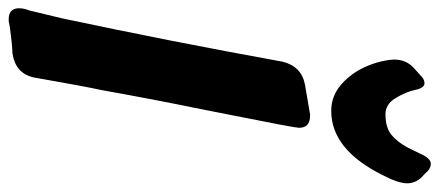

<svg xmlns="http://www.w3.org/2000/svg" viewBox="-368 -732 1036 453"><g transform="rotate(90 150.5 -506.0)"><path d="M186 -769Q151 -769 124 -792.5Q97 -816 82 -850Q67 -884 65 -917Q65 -946 85 -964L105 -982Q112 -989 121 -989Q132 -989 136.5 -967.5Q141 -946 155.5 -921.5Q170 -897 194 -897Q225 -897 242 -910.5Q259 -924 273 -950L292 -989Q301 -1004 311 -1004Q319 -1004 328 -997Q332 -992 335.5 -989Q339 -986 342 -983Q357 -968 357 -948Q357 -927 337 -889Q277 -769 186 -769ZM-26 -8H-30Q-55 -8 -56 -31Q-56 -45 -51 -56L-32 -135Q23 -394 70 -654Q81 -699 124 -707L194 -719H198Q226 -719 226 -693Q226 -683 196 -533L182 -462Q159 -350 137 -227Q129 -191 107 -66Q97 -24 51 -17Q27 -16 -10 -11Z"/></g></svg>

Font: Bangerz
Style: Bold
Weight: 700
Designer: vernon adams
Foundry: Vernon Adams
Version: Version 2.10;February 7, 2025;FontCreator 13.0.0.2683 64-bit